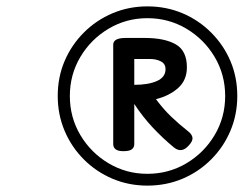

<svg xmlns="http://www.w3.org/2000/svg" viewBox="-20 -1010 764 602"><path d="M442 -428Q384 -428 333 -449.5Q282 -471 243 -510Q204 -549 182.5 -600Q161 -651 161 -709Q161 -768 182.5 -818.5Q204 -869 243 -908Q282 -947 333 -968.5Q384 -990 442 -990Q501 -990 552 -968.5Q603 -947 642 -908Q681 -869 702.5 -818.5Q724 -768 724 -709Q724 -651 702.5 -600Q681 -549 642 -510Q603 -471 552 -449.5Q501 -428 442 -428ZM442 -465Q509 -465 564.5 -498Q620 -531 653 -586.5Q686 -642 686 -709Q686 -776 653 -831.5Q620 -887 564.5 -920Q509 -953 442 -953Q376 -953 320.5 -920Q265 -887 232 -831.5Q199 -776 199 -709Q199 -642 232 -586.5Q265 -531 320.5 -498Q376 -465 442 -465ZM367 -536Q350 -536 342.5 -542Q335 -548 335 -558V-870Q335 -891 374 -891H434Q496 -891 531 -871Q566 -851 566 -799Q566 -759 539 -734.5Q512 -710 469 -699Q492 -668 516.5 -644.5Q541 -621 569 -599Q582 -589 583.5 -578.5Q585 -568 572 -554Q549 -528 525 -548Q491 -576 459.5 -609.5Q428 -643 401 -684V-558Q401 -548 393.5 -542Q386 -536 367 -536ZM401 -744Q445 -744 472 -756Q499 -768 499 -793Q499 -810 484.5 -817.5Q470 -825 451 -825H401Z"/></svg>

Font: Playwrite AT
Style: Italic
Weight: 400
Italic angle: -13.0072°
Designer: Veronika Burian, José Scaglione
Foundry: TypeTogether
Version: Version 1.002